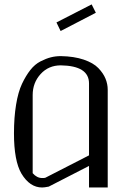

<svg xmlns="http://www.w3.org/2000/svg" viewBox="-20 -832 602 852"><path d="M386.7 -812.5 405.3 -775.4 249 -694.3 230.5 -732.4ZM250 -583Q308.6 -582 351.6 -567.4Q394.5 -552.7 416.5 -529.8Q438.5 -506.8 448.2 -482.9Q458 -459 458 -433.6V0H375V-95.7L196.3 -3.9Q176.8 0 167 0Q112.3 0 75.2 -61.5Q42 -118.2 42 -240.2Q42 -310.5 51.3 -367.2Q60.5 -423.8 77.6 -460Q94.7 -496.1 114.7 -521.5Q134.8 -546.9 159.7 -559.6Q184.6 -572.3 205.6 -577.6Q226.6 -583 250 -583ZM250 -542Q195.3 -542 160.2 -503.4Q125 -464.8 125 -410.2V-63.5Q143.6 -42 167 -42Q176.8 -42 180.7 -43L375 -142.6V-461.9Q375 -540 250 -542Z"/></svg>

Font: wanta
Style: Medium
Weight: 500
Version: Version 0.91